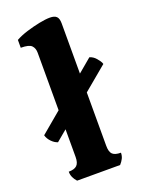

<svg xmlns="http://www.w3.org/2000/svg" viewBox="-147 -848 692 919"><g transform="rotate(-20 199.5 -389.0)"><path d="M82 0Q71 -12 65 -25Q59 -38 59 -54Q88 -54 101 -66.5Q114 -79 114 -109V-250L59 -204Q43 -209 29 -223Q13 -239 8 -258L114 -347V-640Q114 -663 101 -676.5Q88 -690 46 -690V-730Q71 -744 105 -754.5Q139 -765 171.5 -771.5Q204 -778 226 -778Q249 -778 259.5 -768Q270 -758 270 -733V-477L339 -535Q357 -530 371 -514Q377 -507 383 -498.5Q389 -490 391 -482L270 -381V-109Q270 -78 282.5 -66Q295 -54 325 -54Q325 -38 318.5 -25Q312 -12 301 0Z"/></g></svg>

Font: Calistoga
Style: Regular
Weight: 400
Designer: Yvonne Schuttler, Eben Sorkin
Foundry: www.sorkintype.com
Version: Version 1.010; ttfautohint (v1.8.4.7-5d5b)